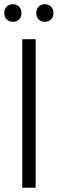

<svg xmlns="http://www.w3.org/2000/svg" viewBox="-44 -885 272 905"><path d="M61 0V-700.2H124V0ZM-23.9 -823.2Q-23.9 -842.3 -12.5 -853.8Q-1 -865.2 17.1 -865.2Q34.7 -865.2 45.9 -853.8Q57.1 -842.3 57.1 -823.2Q57.1 -804.7 45.9 -793.5Q34.7 -782.2 17.1 -782.2Q-1 -782.2 -12.5 -793.5Q-23.9 -804.7 -23.9 -823.2ZM127 -823.2Q127 -842.3 138.2 -853.8Q149.4 -865.2 167 -865.2Q185.1 -865.2 196.5 -853.8Q208 -842.3 208 -823.2Q208 -804.7 196.5 -793.5Q185.1 -782.2 167 -782.2Q149.4 -782.2 138.2 -793.5Q127 -804.7 127 -823.2Z"/></svg>

Font: LT Hoop Light
Style: Regular
Weight: 300
Designer: Daniel Lyons
Foundry: LyonsType
Version: Version 1.000